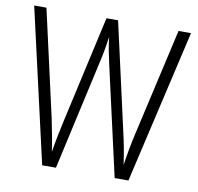

<svg xmlns="http://www.w3.org/2000/svg" viewBox="-79 -797 907 879"><g transform="rotate(10 374.0 -357.0)"><path d="M739 -714 574 0H510L394 -513Q388 -540 382.5 -568Q377 -596 373 -632Q369 -603 364 -575Q359 -547 352 -516L237 0H173L10 -714H67L179 -217Q199 -120 206 -68Q212 -106 220 -146Q228 -186 235 -217L346 -714H400L512 -216Q521 -177 527.5 -142.5Q534 -108 540 -66Q551 -144 568 -217L681 -714Z"/></g></svg>

Font: Noto Sans Tamil Condensed Light
Style: Regular
Weight: 300
Width: 3
Designer: Jelle Bosma - Monotype Design Team
Foundry: Monotype Imaging Inc.
Version: Version 2.004; ttfautohint (v1.8.4.7-5d5b)